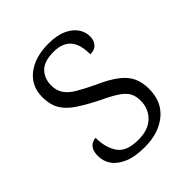

<svg xmlns="http://www.w3.org/2000/svg" viewBox="-161 -643 752 752"><g transform="rotate(-45 215.0 -267.0)"><path d="M208 10Q155 10 121 -4.5Q87 -19 70.5 -42.5Q54 -66 54 -96Q54 -117 61 -129.5Q68 -142 78 -147Q88 -152 98 -152Q98 -98 122 -63Q146 -28 211 -28Q267 -28 296.5 -57.5Q326 -87 326 -130Q326 -155 317 -172.5Q308 -190 284 -206.5Q260 -223 215 -244Q161 -271 127.5 -294Q94 -317 78.5 -344.5Q63 -372 63 -412Q63 -473 108 -508.5Q153 -544 228 -544Q275 -544 305 -530Q335 -516 349.5 -494.5Q364 -473 364 -449Q364 -426 351.5 -412Q339 -398 315 -398Q315 -455 291 -481Q267 -507 220 -507Q167 -507 143.5 -482.5Q120 -458 120 -420Q120 -392 133.5 -372Q147 -352 175 -335.5Q203 -319 245 -299Q297 -276 327 -253Q357 -230 369.5 -203Q382 -176 382 -140Q382 -69 334 -29.5Q286 10 208 10Z"/></g></svg>

Font: Noto Serif Thai Light
Style: Regular
Weight: 300
Version: Version 2.001